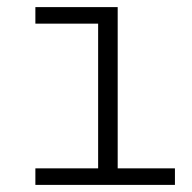

<svg xmlns="http://www.w3.org/2000/svg" viewBox="-20 -520 540 540"><path d="M79.5 0V-46.5H256V-453.5H79.5V-500H311V-46.5H472V0Z"/></svg>

Font: Trispace ExtraLight
Style: Regular
Weight: 200
Designer: Tyler Finck
Foundry: Etcetera Type Company
Version: Version 1.210; ttfautohint (v1.8.3)